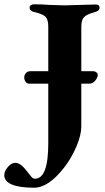

<svg xmlns="http://www.w3.org/2000/svg" viewBox="-91 -675 489 895"><path d="M288 -550V-343H343Q352 -343 358.5 -337.5Q365 -332 365 -325L364 -320Q360 -306 349.5 -295.5Q339 -285 324 -285H288V-86Q288 -46 265.5 7.5Q243 61 208 106Q135 200 68 200Q-1 200 -36 185Q-71 170 -71 142Q-71 122 -54 103Q-37 84 -20 84Q1 84 22 108L40 130Q52 146 58 152Q64 158 72 158Q134 158 134 -7V-285H45Q34 -285 28 -294Q22 -303 22 -314Q22 -326 30 -334.5Q38 -343 50 -343H134V-551Q134 -584 121 -597Q108 -610 68 -619Q47 -624 47 -640Q47 -647 53 -651Q59 -655 67 -655Q104 -655 143 -652Q191 -650 211 -650Q229 -650 279 -652Q331 -654 355 -654Q373 -654 373 -640Q373 -631 368 -626.5Q363 -622 352 -619Q312 -608 300 -594.5Q288 -581 288 -550Z"/></svg>

Font: EB Garamond
Style: Bold
Weight: 700
Designer: Georg Duffner and Octavio Pardo
Foundry: Georg Duffner
Version: Version 1.000; ttfautohint (v1.6)